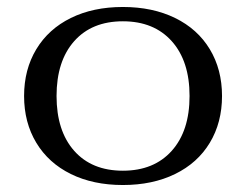

<svg xmlns="http://www.w3.org/2000/svg" viewBox="-20 -520 705 550"><path d="M49 -245Q49 -321 84 -379Q119 -437 183 -468.5Q247 -500 332 -500Q417 -500 481.5 -468.5Q546 -437 581 -379Q616 -321 616 -245Q616 -169 581 -111Q546 -53 481.5 -21.5Q417 10 332 10Q247 10 183 -21.5Q119 -53 84 -111Q49 -169 49 -245ZM523 -245Q523 -345 472 -402Q421 -459 332 -459Q243 -459 192.5 -402Q142 -345 142 -245Q142 -145 192.5 -88Q243 -31 332 -31Q421 -31 472 -88Q523 -145 523 -245Z"/></svg>

Font: Fahkwang
Style: Regular
Weight: 400
Version: Version 1.000; ttfautohint (v1.6)